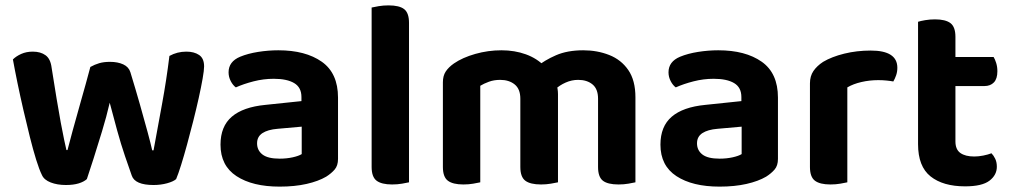

<svg xmlns="http://www.w3.org/2000/svg" viewBox="-20 -679 3761 714"><path d="M388 -297Q376 -245 359.5 -191Q343 -137 328 -89.5Q313 -42 303 -13Q292 -3 272.5 3Q253 9 225 9Q193 9 168.5 -0.5Q144 -10 136 -28Q126 -48 114.5 -85Q103 -122 91 -170Q79 -218 67 -270Q55 -322 45 -370.5Q35 -419 28 -458Q40 -470 59 -478.5Q78 -487 102 -487Q131 -487 149.5 -473.5Q168 -460 172 -427Q182 -363 190.5 -312Q199 -261 206 -223Q213 -185 218.5 -159.5Q224 -134 227 -121H231Q237 -144 250 -192.5Q263 -241 281 -303.5Q299 -366 316 -430Q332 -439 349 -444Q366 -449 389 -449Q418 -449 438.5 -439.5Q459 -430 465 -410Q484 -348 500.5 -290Q517 -232 529 -187.5Q541 -143 546 -120H551Q566 -202 582.5 -291.5Q599 -381 610 -471Q639 -487 673 -487Q702 -487 720.5 -474.5Q739 -462 739 -432Q739 -418 733.5 -386.5Q728 -355 719 -314.5Q710 -274 698.5 -228.5Q687 -183 675.5 -141Q664 -99 653.5 -65.5Q643 -32 635 -13Q625 -4 601.5 2.5Q578 9 551 9Q482 9 470 -26Q460 -54 445 -98Q430 -142 415.5 -194.5Q401 -247 388 -297Z M1020 -89Q1046 -89 1068.5 -94Q1091 -99 1102 -106V-208L1012 -200Q976 -197 956 -184Q936 -171 936 -146Q936 -120 956 -104.5Q976 -89 1020 -89ZM1015 -492Q1116 -492 1176.5 -449.5Q1237 -407 1237 -316V-88Q1237 -63 1224.5 -48.5Q1212 -34 1193 -22Q1164 -5 1120 5Q1076 15 1020 15Q919 15 859.5 -24Q800 -63 800 -141Q800 -209 842 -245Q884 -281 967 -289L1101 -303V-318Q1101 -354 1074 -370Q1047 -386 998 -386Q960 -386 923 -376.5Q886 -367 857 -354Q846 -362 838 -377.5Q830 -393 830 -410Q830 -450 873 -468Q902 -480 940 -486Q978 -492 1015 -492Z M1362 -264 1501 -260V-1Q1492 1 1475 4Q1458 7 1438 7Q1399 7 1380.5 -7Q1362 -21 1362 -58ZM1501 -188 1362 -192V-651Q1371 -653 1388 -656Q1405 -659 1425 -659Q1465 -659 1483 -645Q1501 -631 1501 -594Z M2055 -329V-216H1915V-312Q1915 -348 1894 -365Q1873 -382 1840 -382Q1817 -382 1798 -375Q1779 -368 1766 -360V-216H1627V-373Q1627 -397 1637.5 -413Q1648 -429 1668 -443Q1700 -465 1747.5 -478.5Q1795 -492 1845 -492Q1894 -492 1935.5 -477Q1977 -462 2006 -432Q2014 -426 2021 -419.5Q2028 -413 2032 -405Q2041 -390 2048 -370Q2055 -350 2055 -329ZM2343 -317V-216H2204V-312Q2204 -348 2183.5 -365Q2163 -382 2130 -382Q2106 -382 2083.5 -372Q2061 -362 2045 -347L1973 -429Q2005 -455 2047.5 -473.5Q2090 -492 2149 -492Q2201 -492 2245.5 -474.5Q2290 -457 2316.5 -418.5Q2343 -380 2343 -317ZM1627 -262H1766V-1Q1757 1 1740 4Q1723 7 1703 7Q1664 7 1645.5 -7Q1627 -21 1627 -58ZM1915 -262H2055V-1Q2046 1 2028.5 4Q2011 7 1992 7Q1952 7 1933.5 -7Q1915 -21 1915 -58ZM2204 -262H2343V-1Q2334 1 2317 4Q2300 7 2280 7Q2240 7 2222 -7Q2204 -21 2204 -58Z M2656 -89Q2682 -89 2704.5 -94Q2727 -99 2738 -106V-208L2648 -200Q2612 -197 2592 -184Q2572 -171 2572 -146Q2572 -120 2592 -104.5Q2612 -89 2656 -89ZM2651 -492Q2752 -492 2812.5 -449.5Q2873 -407 2873 -316V-88Q2873 -63 2860.5 -48.5Q2848 -34 2829 -22Q2800 -5 2756 5Q2712 15 2656 15Q2555 15 2495.5 -24Q2436 -63 2436 -141Q2436 -209 2478 -245Q2520 -281 2603 -289L2737 -303V-318Q2737 -354 2710 -370Q2683 -386 2634 -386Q2596 -386 2559 -376.5Q2522 -367 2493 -354Q2482 -362 2474 -377.5Q2466 -393 2466 -410Q2466 -450 2509 -468Q2538 -480 2576 -486Q2614 -492 2651 -492Z M3131 -354V-225H2992V-369Q2992 -396 3005 -415Q3018 -434 3041 -449Q3073 -468 3119.5 -479.5Q3166 -491 3218 -491Q3317 -491 3317 -427Q3317 -412 3312.5 -399Q3308 -386 3302 -376Q3292 -378 3277 -379.5Q3262 -381 3246 -381Q3214 -381 3183.5 -374Q3153 -367 3131 -354ZM2992 -264 3131 -260V-1Q3122 1 3105 4Q3088 7 3068 7Q3029 7 3010.5 -7Q2992 -21 2992 -58Z M3394 -264H3533V-153Q3533 -123 3551.5 -110Q3570 -97 3603 -97Q3619 -97 3636.5 -100.5Q3654 -104 3667 -109Q3675 -101 3681 -88.5Q3687 -76 3687 -59Q3687 -28 3659.5 -7Q3632 14 3569 14Q3487 14 3440.5 -23Q3394 -60 3394 -143ZM3481 -359V-467H3675Q3680 -459 3684.5 -445Q3689 -431 3689 -414Q3689 -386 3676 -372.5Q3663 -359 3641 -359ZM3533 -238H3394V-598Q3403 -601 3420.5 -604Q3438 -607 3457 -607Q3496 -607 3514.5 -593Q3533 -579 3533 -542Z"/></svg>

Font: BalooTamma2Bold
Style: Bold
Weight: 700
Designer: Divya Kowshik, Shuchita Grover and Ek Type
Foundry: Ek Type
Version: Version 1.700